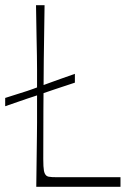

<svg xmlns="http://www.w3.org/2000/svg" viewBox="-44 -721 497 741"><path d="M245 -402Q212 -391 193.5 -385Q175 -379 163.5 -375Q152 -371 141.5 -367.5Q131 -364 114 -358Q97 -352 86 -348.5Q75 -345 63 -341Q51 -337 31 -330Q11 -323 -24 -311V-343Q10 -354 29.5 -360Q49 -366 61 -370Q73 -374 84 -378Q95 -382 111 -388Q127 -394 137 -397.5Q147 -401 159 -405.5Q171 -410 191 -417Q211 -424 245 -436ZM421 0H96Q97 -72 97.5 -118Q98 -164 98.5 -194.5Q99 -225 99 -247.5Q99 -270 99 -293.5Q99 -317 99 -350Q99 -383 99 -406.5Q99 -430 99 -453Q99 -476 98.5 -506Q98 -536 97 -582.5Q96 -629 95 -701H128Q126 -589 125 -491.5Q124 -394 123.5 -300.5Q123 -207 123 -107Q123 -76 125.5 -62.5Q128 -49 135 -43Q139 -40 144 -39Q149 -38 157.5 -37.5Q166 -37 179 -37Q207 -37 232 -37Q257 -37 284 -37Q311 -37 344 -37Q377 -37 421 -37Z"/></svg>

Font: Ojuju ExtraLight
Style: Regular
Weight: 200
Designer: Chisaokwu Joboson, Mirko Velimirovic
Foundry: Udi Foundry
Version: Version 1.000